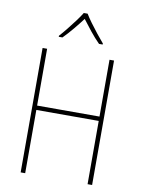

<svg xmlns="http://www.w3.org/2000/svg" viewBox="-101 -1017 802 1085"><g transform="rotate(10 300.0 -474.5)"><path d="M95 0V-714H121V-388H479V-714H505V0H479V-363H121V0ZM174 -798Q193 -819 215 -846.5Q237 -874 257.5 -901.5Q278 -929 290 -949H312Q324 -929 344 -901.5Q364 -874 386 -846.5Q408 -819 426 -798V-792H405Q377 -820 349.5 -854.5Q322 -889 301 -917Q280 -889 251.5 -854.5Q223 -820 195 -792H174Z"/></g></svg>

Font: Noto Sans Mono Thin
Style: Regular
Weight: 100
Designer: Monotype Design Team
Foundry: Monotype Imaging Inc.
Version: Version 2.014